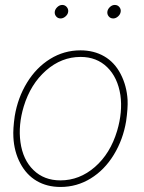

<svg xmlns="http://www.w3.org/2000/svg" viewBox="-20 -740 579 770"><path d="M39.1 -274.4Q51.3 -348.1 88.4 -408.7Q125.5 -469.2 181.2 -503.7Q236.8 -538.1 302.7 -538.1Q356.4 -538.1 397.9 -514.2Q439.5 -490.2 463.9 -443.1Q488.3 -396 491.7 -338.9Q493.2 -305.7 485.8 -253.9Q473.6 -180.2 436.3 -119.1Q398.9 -58.1 343.5 -24.2Q288.1 9.8 222.7 9.8Q168.5 9.8 127.2 -14.4Q85.9 -38.6 61.3 -85.2Q36.6 -131.8 33.7 -189.9Q31.7 -222.7 39.1 -274.4ZM62 -169.9Q71.8 -99.1 114.3 -57.9Q156.7 -16.6 222.2 -16.6Q298.8 -16.6 360.6 -70.3Q422.4 -124 449.7 -215.3Q472.2 -291 462.9 -358.4Q452.1 -429.2 409.9 -470.5Q367.7 -511.7 303.2 -511.7Q226.6 -511.7 164.6 -457.3Q102.5 -402.8 75.2 -313Q52.7 -238.3 62 -169.9ZM199.7 -693.4Q201.2 -703.6 210.2 -711.9Q219.2 -720.2 229.5 -720.2Q240.7 -720.2 247.8 -711.7Q254.9 -703.1 253.4 -692.4Q252 -682.1 242.7 -674.1Q233.4 -666 223.1 -666Q211.9 -666 205.1 -674.3Q198.2 -682.6 199.7 -693.4ZM410.6 -693.4Q412.1 -703.6 420.9 -711.9Q429.7 -720.2 440.4 -720.2Q451.7 -720.2 458.7 -711.7Q465.8 -703.1 463.9 -692.4Q462.4 -682.1 453.4 -674.1Q444.3 -666 434.1 -666Q422.9 -666 416 -674.3Q409.2 -682.6 410.6 -693.4Z"/></svg>

Font: TypoPRO Roboto
Style: Italic
Weight: 250
Italic angle: -12°
Designer: Google
Version: Version 2.136; 2016